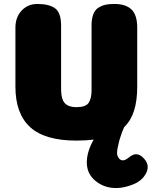

<svg xmlns="http://www.w3.org/2000/svg" viewBox="-20 -705 777 971"><path d="M674 -565V-267Q674 -196 658 -145.5Q642 -95 608 -62Q605 -55 601.5 -47Q598 -39 595.5 -31.5Q593 -24 590.5 -16.5Q588 -9 585.5 -1.5Q583 6 581.5 13.5Q580 21 578.5 27.5Q577 34 575.5 40Q574 46 573.5 51Q573 56 572.5 60.5Q572 65 572 68Q572 83 580.5 94.5Q589 106 601 106Q614 106 633 90.5Q652 75 668 75Q688 75 707.5 96Q727 117 727 139Q727 158 716 176Q696 211 651 228.5Q606 246 567 246Q507 246 463 210Q419 174 419 116Q419 89 428 59.5Q437 30 454 1Q415 6 366 6Q207 6 132.5 -62Q58 -130 58 -267V-565Q58 -618 89.5 -651.5Q121 -685 169 -685Q228 -685 258.5 -663Q289 -641 289 -574V-248Q290 -201 309 -182Q328 -163 366 -163Q413 -163 428 -184.5Q443 -206 443 -248V-575Q443 -609 451.5 -632Q460 -655 477.5 -666Q495 -677 513.5 -681Q532 -685 558 -685Q616 -685 645 -657Q674 -629 674 -565Z"/></svg>

Font: Coiny 2.0
Style: Regular
Weight: 400
Version: Version 1.001 July 11, 2018